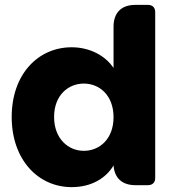

<svg xmlns="http://www.w3.org/2000/svg" viewBox="-20 -760 719 788"><path d="M274 -566C137 -566 28 -456 28 -280C28 -104 137 8 274 8C356 8 415 -29 446 -81C450 -29 481 0 536 0H587C606 0 617 -11 617 -30V-710C617 -729 606 -740 587 -740H536C478 -740 446 -708 446 -650V-481C412 -532 348 -566 274 -566ZM324 -417C389 -417 446 -368 446 -279C446 -190 389 -141 324 -141C260 -141 202 -191 202 -280C202 -369 260 -417 324 -417Z"/></svg>

Font: Arvore Sans
Style: Bold
Weight: 700
Designer: Jonny Pinhorn (Latin) Dan Schunck (customization for Arvore)
Version: Version 1.000;Glyphs 3.3 (3305)